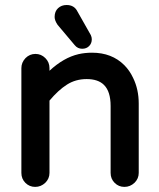

<svg xmlns="http://www.w3.org/2000/svg" viewBox="-20 -730 635 767"><path d="M346.7 -573.2Q346.7 -556.6 335.9 -545.9Q325.2 -535.2 308.6 -535.2Q290 -535.2 278.3 -549.8L210 -630.9Q198.2 -648.4 198.2 -662.1Q198.2 -684.6 211.9 -697.3Q225.6 -710 246.1 -710Q276.4 -710 289.1 -684.6Q340.8 -592.8 342.8 -589.8Q346.7 -581.1 346.7 -573.2ZM65.4 -39.1V-458Q65.4 -480.5 82 -498Q98.6 -514.6 121.6 -514.6Q144.5 -514.6 161.1 -498Q177.7 -481.4 177.7 -458V-447.3Q234.4 -500 293.9 -513.7Q319.3 -519.5 347.7 -519.5Q426.8 -519.5 476.6 -469.7Q498 -448.2 511.7 -418.9Q534.2 -373 534.2 -316.4V-39.1Q534.2 -16.6 517.6 0Q500 16.6 477.1 16.6Q454.1 16.6 438 0.5Q421.9 -15.6 421.9 -39.1V-306.6Q421.9 -364.3 395.5 -390.6Q372.1 -414.1 326.2 -414.1Q282.2 -414.1 247.6 -392.1Q212.9 -370.1 177.7 -328.1V-39.1Q177.7 -16.6 161.1 0Q143.6 16.6 120.6 16.6Q97.7 16.6 81.5 0.5Q65.4 -15.6 65.4 -39.1Z"/></svg>

Font: FakePearl
Style: SemiBold
Weight: 400
Version: Version 1.2